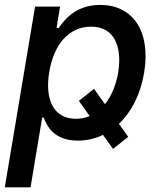

<svg xmlns="http://www.w3.org/2000/svg" viewBox="-27 -573 657 797"><path d="M363.3 -204.2 300.4 -154.1 345.2 -91.3C327.8 -83.8 308.6 -79.9 288 -79.9C196.4 -79.9 158.4 -158 177.2 -272.7C195.3 -386.7 258.2 -462.4 351.2 -462.4C446.7 -462.4 480.8 -381 463.8 -272.7C454.9 -220.9 436.1 -174.7 408.7 -140.6ZM-7.1 204.5H99.8L148.1 -84.9H154.5C168 -50.1 196.4 10.7 296.2 10.7C332.7 10.7 368.3 2.5 400.6 -13.1L442.1 45.1L505.3 -5L466.6 -58.9C518.1 -107.6 556.1 -180 571.4 -271.7C600.1 -448.5 520.6 -552.6 389.2 -552.6C287.3 -552.6 240.4 -490.8 216.6 -457H207.7L222.3 -545.5H118.6Z"/></svg>

Font: Margiela Sans Medium
Style: Italic
Weight: 500
Italic angle: -9.39999°
Designer: Stefan Endress, Andreas Faust
Version: Version 1.100;FEAKit 1.0